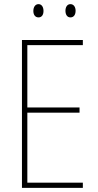

<svg xmlns="http://www.w3.org/2000/svg" viewBox="-20 -907 472 927"><path d="M141 -854C141 -837 149 -823 166 -823C182 -823 190 -836 190 -854C190 -872 182 -887 166 -887C149 -887 141 -871 141 -854ZM296 -855C296 -837 304 -823 320 -823C337 -823 345 -837 345 -855C345 -873 336 -887 320 -887C304 -887 296 -872 296 -855ZM380 0V-25H112V-363H364V-388H112V-689H380V-714H86V0Z"/></svg>

Font: Noto Sans Devanagari Condensed Thin
Style: Regular
Weight: 100
Width: 3
Designer: Jelle Bosma - Monotype Design Team
Foundry: Monotype Imaging Inc.
Version: Version 2.004